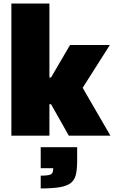

<svg xmlns="http://www.w3.org/2000/svg" viewBox="-20 -763 641 1080"><path d="M44 0V-743H258V-327H267L374 -510H598L445 -269L601 0H367L267 -177H258V0ZM209 297V225Q256 225 267.5 217Q279 209 279 189V183H209V65H414V140Q414 186 407.5 216.5Q401 247 380.5 264.5Q360 282 319 289.5Q278 297 209 297Z"/></svg>

Font: Saira Black
Style: Regular
Weight: 900
Designer: Hector Gatti with collaboration of the Omnibus-Type team
Foundry: Omnibus-Type
Version: Version 1.100; ttfautohint (v1.8.3)